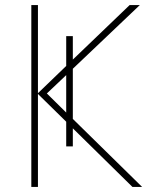

<svg xmlns="http://www.w3.org/2000/svg" viewBox="-20 -734 599 754"><path d="M500 0 266 -230V-159H240V-256L129 -365V0H103V-714H129V-368L240 -475V-592H266V-500L489 -714H529L266 -464V-267L538 0ZM240 -292V-439L164 -367Z"/></svg>

Font: Noto Sans UI Thin
Style: Regular
Weight: 250
Designer: Monotype Design Team
Foundry: Monotype Imaging Inc.
Version: Version 1.001